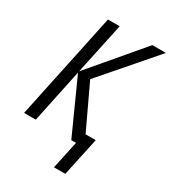

<svg xmlns="http://www.w3.org/2000/svg" viewBox="-215 -821 992 1116"><g transform="rotate(30 281.0 -263.5)"><path d="M330.6 187 370.6 0H338.9L176.3 -359.9L100.6 0H22L172.9 -713.9H251.5L178.2 -369.1L470.7 -713.9H561.5L256.8 -361.8L394 -70.8H461.9L406.7 187Z"/></g></svg>

Font: Open Sans SemiCondensed
Style: Italic
Weight: 400
Width: 4
Italic angle: -12°
Designer: Monotype Design Team
Foundry: Monotype Imaging Inc.
Version: Version 3.000